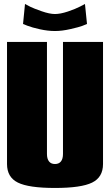

<svg xmlns="http://www.w3.org/2000/svg" viewBox="-20 -930 550 960"><path d="M380.9 -897.5 404.8 -910.2 415 -810.1Q406.2 -806.2 390.6 -800.3Q375 -794.4 332.8 -784.7Q290.5 -774.9 254.9 -774.9Q219.2 -774.9 179.4 -783.7Q139.6 -792.5 117.2 -801.3L95.2 -810.1L105 -910.2Q115.2 -904.3 131.8 -896Q148.4 -887.7 188.2 -873.8Q228 -859.9 254.9 -859.9Q281.7 -859.9 319.1 -872.3Q356.4 -884.8 380.9 -897.5ZM15.1 -720.2H214.8V-160.2Q214.8 -135.7 225.1 -122.8Q235.4 -109.9 254.9 -109.9Q274.4 -109.9 284.7 -122.8Q294.9 -135.7 294.9 -160.2V-720.2H495.1V-109.9Q495.1 -43.9 440.7 -17.1Q386.2 9.8 254.9 9.8Q123.5 9.8 69.3 -17.1Q15.1 -43.9 15.1 -109.9Z"/></svg>

Font: Mikodacs
Style: Regular
Weight: 400
Designer: gluk (gluksza@wp.pl)
Foundry: gluk (gluksza@wp.pl)
Version: Version 0.28